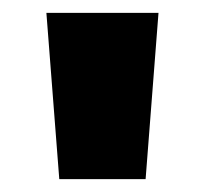

<svg xmlns="http://www.w3.org/2000/svg" viewBox="-20 -734 317 298"><path d="M226 -714H52L72 -456H206Z"/></svg>

Font: Noto Sans Thai SemCond Blk
Style: Regular
Weight: 900
Width: 4
Designer: Monotype Design Team
Foundry: Monotype Imaging Inc.
Version: Version 2.002